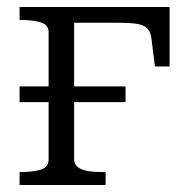

<svg xmlns="http://www.w3.org/2000/svg" viewBox="-20 -529 545 549"><path d="M36 -237V-282H339V-237ZM119 -73V-437Q119 -458 96.5 -465Q74 -472 38 -472H36V-509H192V-73Q192 -59 202.5 -51Q213 -43 231 -40Q249 -37 273 -37H282V0H36V-37H38Q74 -37 96.5 -44Q119 -51 119 -73ZM171 -464V-509H465V-339H423L413 -419Q411 -438 401 -448Q391 -458 370.5 -461Q350 -464 316 -464Z"/></svg>

Font: Roboto Serif 36pt Light
Style: Regular
Weight: 300
Designer: Greg Gazdowicz
Foundry: Commercial Type
Version: Version 1.008